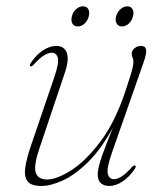

<svg xmlns="http://www.w3.org/2000/svg" viewBox="-20 -594 518 621"><path d="M417.5 -58.5Q421 -56.5 416.5 -48.5Q398 -21 376 -6.8Q354 7.5 333.5 7.5Q317 7.5 306.5 -1.2Q296 -10 296 -29.5Q296 -50.5 309.5 -88.5Q323 -126.5 345 -181Q307.5 -112 265.5 -70.5Q223.5 -29 184 -10.8Q144.5 7.5 114 7.5Q80 7.5 68.8 -8.2Q57.5 -24 61.8 -52.8Q66 -81.5 79.5 -121L155.5 -344Q171.5 -390.5 167 -407Q162.5 -423.5 147.5 -423.5Q137 -423.5 123.2 -415.5Q109.5 -407.5 89.5 -385.5Q82.5 -377.5 78.5 -379.5Q74.5 -381.5 79 -389.5Q97.5 -417.5 119.5 -431.5Q141.5 -445.5 162 -445.5Q187 -445.5 195.8 -424Q204.5 -402.5 189.5 -358L108 -115.5Q88 -56.5 95.8 -35Q103.5 -13.5 132.5 -13.5Q163 -13.5 209.2 -42.5Q255.5 -71.5 303.2 -134Q351 -196.5 385 -297Q397 -333.5 402.8 -352.5Q408.5 -371.5 410 -380Q411.5 -388.5 411.5 -394Q411.5 -403 408.8 -407.8Q406 -412.5 406 -420Q406 -430.5 415.2 -438Q424.5 -445.5 436 -445.5Q450.5 -445.5 452.5 -433.2Q454.5 -421 444 -391L342.5 -101.5Q324.5 -50.5 328.5 -32.5Q332.5 -14.5 348.5 -14.5Q359 -14.5 372.8 -22.8Q386.5 -31 406 -53Q413.5 -60.5 417.5 -58.5ZM231.5 -508.5Q219 -508.5 214 -518.2Q209 -528 212.5 -541Q215.5 -554.5 225.8 -564Q236 -573.5 248.5 -573.5Q261 -573.5 265.8 -564Q270.5 -554.5 267 -541Q264 -528 254 -518.2Q244 -508.5 231.5 -508.5ZM374.5 -508.5Q362.5 -508.5 357.2 -518.2Q352 -528 355.5 -541Q359 -554.5 369.2 -564Q379.5 -573.5 391.5 -573.5Q403.5 -573.5 408.8 -564Q414 -554.5 410 -541Q407 -528 397 -518.2Q387 -508.5 374.5 -508.5Z"/></svg>

Font: Fraunces 72pt S000 Thin
Style: Italic
Weight: 100
Italic angle: -16°
Version: Version 1.000; ttfautohint (v1.8.3)